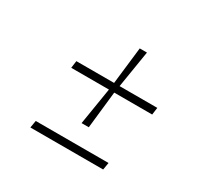

<svg xmlns="http://www.w3.org/2000/svg" viewBox="-103 -555 698 676"><g transform="rotate(30 246.0 -217.0)"><path d="M91.8 0 96.7 -29.3H392.6L387.7 0ZM111.3 -253.9 115.2 -283.2H268.6L286.1 -433.6H315.4L291 -283.2H444.3L440.4 -253.9H286.1L269.5 -103.5H240.2L264.6 -253.9Z"/></g></svg>

Font: Kleymisska
Style: Regular
Weight: 500
Italic angle: -8°
Designer: gluk
Foundry: gluk
Version: Version 0.298